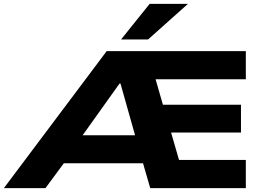

<svg xmlns="http://www.w3.org/2000/svg" viewBox="-58 -968 1369 988"><path d="M-38 0 491 -705H1207V-560H669L728 -611L795 -378L714 -429H1182V-286H744L807 -339L880 -87L797 -145H1207V0H715L658 -197L719 -128H235L317 -191L176 0ZM557 -538 343 -238 314 -272H687L648 -233L562 -538ZM565 -765 712 -948H909L704 -765Z"/></svg>

Font: Nunito Sans 7pt Expanded ExtraBold
Style: Regular
Weight: 800
Width: 7
Designer: Vernon Adams
Foundry: Vernon Adams
Version: Version 3.101;gftools[0.9.27]